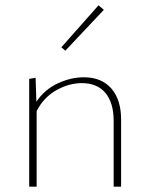

<svg xmlns="http://www.w3.org/2000/svg" viewBox="-20 -703 566 723"><path d="M226 -512 211 -525 351 -683 371 -666ZM436 -253V0H408V-247Q408 -316 377 -353Q346 -390 288 -390Q240 -390 192.5 -363.5Q145 -337 118 -285V0H90V-406L114 -410L117 -320Q148 -366 197.5 -389Q247 -412 296 -412Q362 -412 399 -370Q436 -328 436 -253Z"/></svg>

Font: Ysabeau Infant Extralight
Style: Regular
Weight: 200
Designer: Christian Thalmann (Catharsis Fonts)
Version: Version 0.003